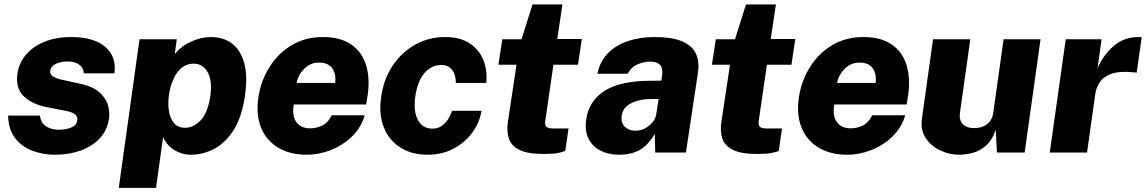

<svg xmlns="http://www.w3.org/2000/svg" viewBox="-20 -696 5229 876"><path d="M230.5 10Q177 10 128.5 -8Q80 -26 49.2 -65.5Q18.5 -105 17 -168.5H162.5Q165 -142 179.8 -128.2Q194.5 -114.5 213 -109.2Q231.5 -104 245.5 -104Q282 -104 305.8 -114.5Q329.5 -125 332.5 -146.5Q335 -164 322.2 -174.5Q309.5 -185 276 -191L196 -206.5Q127 -220 88.8 -256.2Q50.5 -292.5 59.5 -359Q65.5 -406.5 96.8 -444.5Q128 -482.5 181.2 -504.8Q234.5 -527 306.5 -527Q406.5 -527 459.5 -482.8Q512.5 -438.5 502 -361.5H362.5Q360.5 -388 340.2 -401.8Q320 -415.5 289 -415.5Q257.5 -415.5 234.8 -404.8Q212 -394 209 -372.5Q207 -356 224 -345.8Q241 -335.5 281.5 -328L353.5 -312.5Q412.5 -297.5 440 -269Q467.5 -240.5 474.2 -209.5Q481 -178.5 477.5 -156Q470 -102.5 435.8 -65.5Q401.5 -28.5 348.2 -9.2Q295 10 230.5 10Z M522 161 616.5 -517H786.5L777.5 -450Q809.5 -487.5 854.2 -507.2Q899 -527 942.5 -527Q997.5 -527 1037 -498.5Q1076.5 -470 1093.5 -411Q1110.5 -352 1098 -261.5Q1084.5 -165 1047.5 -105.2Q1010.5 -45.5 959 -17.8Q907.5 10 850 10Q810.5 10 776 -11Q741.5 -32 724 -70.5L692 161ZM824.5 -113Q863.5 -113 896.2 -148Q929 -183 940 -260.5Q949 -329.5 927 -367.5Q905 -405.5 864.5 -405.5Q816 -405.5 787.2 -363.2Q758.5 -321 750.5 -260.5Q745.5 -223 750.8 -189.2Q756 -155.5 774 -134.2Q792 -113 824.5 -113Z M1380 10Q1302.5 10 1248.8 -22.5Q1195 -55 1171 -114Q1147 -173 1159 -252.5Q1170.5 -328 1209.8 -390.5Q1249 -453 1311 -490Q1373 -527 1453 -527Q1533.5 -527 1582.8 -492.8Q1632 -458.5 1650.2 -398.8Q1668.5 -339 1657.5 -262L1650.5 -219.5H1320.5Q1311.5 -166.5 1332.5 -138.5Q1353.5 -110.5 1394 -110.5Q1425.5 -110.5 1451.5 -123.8Q1477.5 -137 1493.5 -170H1644Q1627.5 -113.5 1585.8 -73.2Q1544 -33 1489.5 -11.5Q1435 10 1380 10ZM1333.5 -317.5H1509Q1514.5 -355.5 1496.8 -383Q1479 -410.5 1435 -410.5Q1396 -410.5 1367.8 -382Q1339.5 -353.5 1333.5 -317.5Z M1930.5 10Q1858.5 10 1806.8 -22.8Q1755 -55.5 1731 -115.5Q1707 -175.5 1719.5 -256Q1731 -336.5 1772.2 -397.5Q1813.5 -458.5 1875.2 -492.8Q1937 -527 2010.5 -527Q2079 -527 2122.8 -498.2Q2166.5 -469.5 2185.5 -421.8Q2204.5 -374 2198.5 -317.5H2059.5Q2060 -335 2054.5 -354Q2049 -373 2034.2 -386.2Q2019.5 -399.5 1993 -399.5Q1950 -399.5 1918 -364.2Q1886 -329 1875 -258Q1865 -188 1886.8 -148.5Q1908.5 -109 1953 -109Q1979.5 -109 1998 -123.5Q2016.5 -138 2027.5 -157Q2038.5 -176 2042.5 -190.5H2177Q2168 -136 2134.5 -90.5Q2101 -45 2048.8 -17.5Q1996.5 10 1930.5 10Z M2461.5 6.5Q2387.5 6.5 2350 -12.2Q2312.5 -31 2301.8 -63.8Q2291 -96.5 2297 -138L2336.5 -400.5H2254L2272 -517H2359.5L2409.5 -675.5H2546L2522.5 -518H2634.5L2617 -400.5H2505L2468 -146.5Q2464.5 -123.5 2473.8 -116.8Q2483 -110 2500.5 -110H2574L2559 -7.5Q2548 -2.5 2525.8 2Q2503.5 6.5 2461.5 6.5Z M2805 10Q2756.5 10 2719.8 -8.8Q2683 -27.5 2665 -63.5Q2647 -99.5 2654.5 -151.5Q2667 -236 2738.2 -281.5Q2809.5 -327 2946.5 -327.5L2997.5 -328L3001 -354.5Q3010.5 -416 2941 -415Q2916 -414 2887.8 -402Q2859.5 -390 2844 -359.5H2705.5Q2717.5 -417 2754.5 -454Q2791.5 -491 2846.2 -509Q2901 -527 2966 -527Q3048.5 -527 3094.2 -506.5Q3140 -486 3155.8 -449.5Q3171.5 -413 3164.5 -365L3109.5 0H2969.5L2967.5 -85Q2934.5 -30.5 2895.8 -10.2Q2857 10 2805 10ZM2879 -99.5Q2912.5 -99.5 2940.8 -122Q2969 -144.5 2974 -174L2985 -244.5L2944.5 -244Q2919.5 -244 2891.2 -237Q2863 -230 2842 -213.8Q2821 -197.5 2816.5 -169Q2812 -136 2830.8 -117.8Q2849.5 -99.5 2879 -99.5Z M3435.5 6.5Q3361.5 6.5 3324 -12.2Q3286.5 -31 3275.8 -63.8Q3265 -96.5 3271 -138L3310.5 -400.5H3228L3246 -517H3333.5L3383.5 -675.5H3520L3496.5 -518H3608.5L3591 -400.5H3479L3442 -146.5Q3438.5 -123.5 3447.8 -116.8Q3457 -110 3474.5 -110H3548L3533 -7.5Q3522 -2.5 3499.8 2Q3477.5 6.5 3435.5 6.5Z M3846 10Q3768.5 10 3714.8 -22.5Q3661 -55 3637 -114Q3613 -173 3625 -252.5Q3636.5 -328 3675.8 -390.5Q3715 -453 3777 -490Q3839 -527 3919 -527Q3999.5 -527 4048.8 -492.8Q4098 -458.5 4116.2 -398.8Q4134.5 -339 4123.5 -262L4116.5 -219.5H3786.5Q3777.5 -166.5 3798.5 -138.5Q3819.5 -110.5 3860 -110.5Q3891.5 -110.5 3917.5 -123.8Q3943.5 -137 3959.5 -170H4110Q4093.5 -113.5 4051.8 -73.2Q4010 -33 3955.5 -11.5Q3901 10 3846 10ZM3799.5 -317.5H3975Q3980.5 -355.5 3962.8 -383Q3945 -410.5 3901 -410.5Q3862 -410.5 3833.8 -382Q3805.5 -353.5 3799.5 -317.5Z M4357 10Q4313 10 4271 -9.2Q4229 -28.5 4204 -65.5Q4179 -102.5 4186.5 -156L4237 -517H4407L4359.5 -179Q4355.5 -149.5 4372.2 -130.5Q4389 -111.5 4425.5 -111.5Q4461 -111.5 4484.2 -130.2Q4507.5 -149 4511.5 -180L4559 -517H4727.5L4655 0H4528.5L4523 -104.5Q4507 -56 4478.2 -31.2Q4449.5 -6.5 4416.8 1.8Q4384 10 4357 10Z M4769.5 0 4842.5 -517H5006L4987.5 -384.5Q5013.5 -445 5061 -486Q5108.5 -527 5174.5 -527Q5186.5 -527 5189 -525.5L5166 -364Q5163.5 -365 5160 -365.5Q5156.5 -366 5153 -366Q5089 -372.5 5052.2 -359.8Q5015.5 -347 4998.2 -321.8Q4981 -296.5 4977 -265.5L4939.5 0Z"/></svg>

Font: Public Sans ExtraBold
Style: Italic
Weight: 800
Italic angle: -8°
Designer: The Public Sans project authors (U.S. Web Design System). Libre Franklin designed by Pablo Impallari and Rodrigo Fuenzal
Version: Version 1.007; ttfautohint (v1.8.1) -l 8 -r 50 -G 200 -x 14 